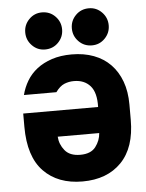

<svg xmlns="http://www.w3.org/2000/svg" viewBox="-53 -773 626 825"><g transform="rotate(-5 260.0 -360.5)"><path d="M270 9Q376 9 437.5 -54Q499 -117 499 -237V-303Q499 -359 483 -402.5Q467 -446 437.5 -476.5Q408 -507 365.5 -523Q323 -539 270 -539Q222 -539 184.5 -526.5Q147 -514 120 -493Q93 -472 76 -443.5Q59 -415 51 -383H191Q209 -408 228.5 -416Q248 -424 270 -424Q315 -424 340.5 -395Q366 -366 364 -304H41V-247Q41 -118 102.5 -54.5Q164 9 270 9ZM270 -106Q225 -106 203.5 -132.5Q182 -159 180 -192H359Q357 -160 336.5 -133Q316 -106 270 -106ZM158.8 -570Q126 -570 103 -593.7Q80 -617.3 80 -650.2Q80 -683 103 -706.5Q126 -730 158.8 -730Q193 -730 216 -706.3Q239 -682.7 239 -649.8Q239 -617 216 -593.5Q193 -570 158.8 -570ZM361.2 -570Q327 -570 304 -593.7Q281 -617.3 281 -650.2Q281 -683 304 -706.5Q327 -730 361.2 -730Q394 -730 417 -706.3Q440 -682.7 440 -649.8Q440 -617 417 -593.5Q394 -570 361.2 -570Z"/></g></svg>

Font: Golos UI VF
Style: Regular
Weight: 400
Designer: A.Korolkova, Vitaly Kuzmin
Foundry: ParaType Ltd
Version: Version 2.000